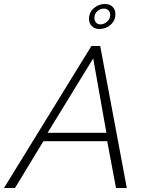

<svg xmlns="http://www.w3.org/2000/svg" viewBox="-63 -940 732 960"><path d="M394 -710H438L571 0H517L473 -234H154L12 0H-43ZM469 -276 403 -648 175 -276ZM382 -846Q382 -878 406 -899Q430 -920 462 -920Q486 -920 500 -906Q514 -892 514 -870Q514 -838 490.5 -816.5Q467 -795 434 -795Q410 -795 396 -809.5Q382 -824 382 -846ZM456 -897Q438 -897 423.5 -884Q409 -871 409 -850Q409 -837 417 -827.5Q425 -818 440 -818Q456 -818 472 -831.5Q488 -845 488 -865Q488 -880 479 -888.5Q470 -897 456 -897Z"/></svg>

Font: Raleway Light
Style: Italic
Weight: 300
Italic angle: -12°
Designer: Matt McInerney, Pablo Impallari, Rodrigo Fuenzalida
Foundry: Matt McInerney, Pablo Impallari, Rodrigo Fuenzalida
Version: Version 4.026